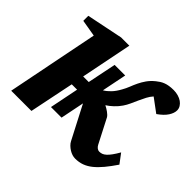

<svg xmlns="http://www.w3.org/2000/svg" viewBox="-124 -660 832 832"><g transform="rotate(45 292.5 -244.0)"><path d="M585 -448.2Q585 -431.2 572.5 -411.9Q560.1 -392.6 532.2 -373L470.2 -418.9Q459.5 -407.2 451.4 -391.8Q443.4 -376.5 436 -360.1Q428.7 -343.8 421.4 -327.6Q414.1 -311.5 404.8 -297.9Q393.6 -281.2 378.4 -267.1Q363.3 -252.9 349.1 -244.1Q361.8 -237.8 374 -229Q386.2 -220.2 391.1 -211.9L448.2 -101.1Q452.1 -93.3 458.7 -88.1Q465.3 -83 472.2 -83Q481 -83 488.8 -85.9Q496.6 -88.9 504.6 -96.2Q512.7 -103.5 521.7 -116Q530.8 -128.4 542 -147.9L574.2 -105Q553.7 -74.7 535.4 -52.7Q517.1 -30.8 499.3 -16.4Q481.4 -2 462.2 5.1Q442.9 12.2 419.9 12.2Q411.1 12.2 401.6 9.3Q392.1 6.3 383.1 0.7Q374 -4.9 366.2 -12.5Q358.4 -20 354 -28.8L274.9 -181.2L252.9 -71.8H188L214.8 -205.1H182.1L140.1 0H16.1L100.1 -421.9L22.9 -435.1V-465.8L189.9 -500H240.2L192.9 -264.2H227.1L253.9 -396H318.8L295.9 -282.2Q311 -291 325.2 -305.9Q339.4 -320.8 352.1 -344.2Q360.8 -359.4 367.2 -375.7Q373.5 -392.1 381.3 -408.4Q389.2 -424.8 400.4 -440.9Q411.6 -457 430.2 -472.2Q438 -478.5 446 -483.6Q454.1 -488.8 463.6 -492.4Q473.1 -496.1 484.9 -498Q496.6 -500 512.2 -500Q526.9 -500 540.3 -496.1Q553.7 -492.2 563.5 -485.4Q573.2 -478.5 579.1 -469Q585 -459.5 585 -448.2Z"/></g></svg>

Font: Charis SIL CyrE
Style: Bold Italic
Weight: 700
Italic angle: -11°
Foundry: SIL International
Version: Version 5.000